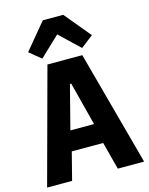

<svg xmlns="http://www.w3.org/2000/svg" viewBox="-138 -1042 876 1128"><g transform="rotate(-15 300.0 -478.0)"><path d="M435 0 391 -168H200L157 0H5L194 -698H406L595 0ZM300 -553H292L224 -289H368ZM359 -956 491 -797 416 -739 295 -854 174 -739 103 -797 235 -956Z"/></g></svg>

Font: iA Writer Duo S
Style: Bold
Weight: 700
Designer: Mike Abbink, Paul van der Laan, Pieter van Rosmalen, Oliver Reichenstein
Foundry: Bold Monday and Information Architects Inc.
Version: Version 2.000